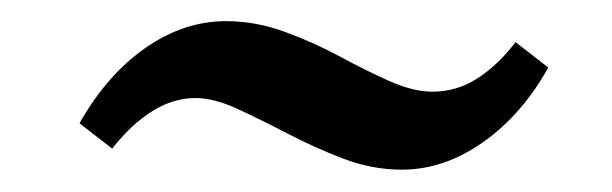

<svg xmlns="http://www.w3.org/2000/svg" viewBox="-20 -337 567 178"><path d="M458 -297.9 488.3 -274.4Q463.9 -230.5 427.7 -205.1Q391.6 -179.7 352.5 -179.7Q325.2 -179.7 298.3 -189.9Q271.5 -200.2 247.1 -212.9Q222.7 -225.6 200.7 -235.8Q178.7 -246.1 161.1 -246.1Q140.6 -246.1 121.1 -233.9Q101.6 -221.7 84 -199.2L53.7 -222.7Q79.1 -267.6 114.7 -292.5Q150.4 -317.4 189.5 -317.4Q216.8 -317.4 243.7 -307.6Q270.5 -297.9 294.9 -284.7Q319.3 -271.5 341.3 -261.7Q363.3 -252 380.9 -252Q403.3 -252 422.4 -264.2Q441.4 -276.4 458 -297.9Z"/></svg>

Font: Crimson Pro SemiBold
Style: Italic
Weight: 600
Italic angle: -12°
Designer: Jacques Le Bailly
Foundry: Baron von Fonthausen
Version: Version 1.003